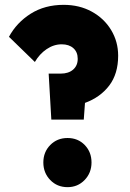

<svg xmlns="http://www.w3.org/2000/svg" viewBox="-20 -761 536 793"><path d="M468 -531Q468 -456 431 -407.5Q394 -359 331 -336L326 -267H192L181 -457H231Q263 -457 282 -473.5Q301 -490 301 -518Q301 -546 283 -562Q265 -578 235 -578Q202 -578 172.5 -558Q143 -538 124 -505L17 -609Q49 -668 107 -704.5Q165 -741 243 -741Q308 -741 359 -713Q410 -685 439 -637Q468 -589 468 -531ZM358 -90Q358 -47 329.5 -17.5Q301 12 259 12Q216 12 187.5 -17.5Q159 -47 159 -90Q159 -133 187.5 -162Q216 -191 259 -191Q302 -191 330 -162Q358 -133 358 -90Z"/></svg>

Font: Outfit Extra Bold
Style: Regular
Weight: 800
Designer: Rodrigo Fuenzalida
Foundry: fragTYPE
Version: Version 1.000